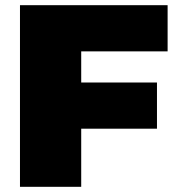

<svg xmlns="http://www.w3.org/2000/svg" viewBox="-20 -720 684 740"><path d="M293 -522V-402H585V-224H293V0H57V-700H626V-522Z"/></svg>

Font: CMG Sans Black
Style: Regular
Weight: 900
Designer: Julieta Ulanovsky
Foundry: Julieta Ulanovsky
Version: Version 7.200